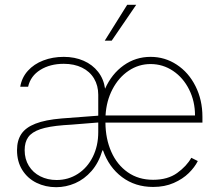

<svg xmlns="http://www.w3.org/2000/svg" viewBox="-20 -778 924 810"><path d="M414.6 -143.6H412.1Q396.5 -91.3 366.2 -56.6Q335.9 -22 297.1 -5.1Q258.3 11.7 216.8 11.7Q171.9 11.7 134 -6.8Q96.2 -25.4 74 -60.8Q51.8 -96.2 51.8 -144.5Q51.8 -185.5 70.1 -212.9Q88.4 -240.2 129.6 -256.3Q170.9 -272.5 240.2 -278.3Q280.8 -281.7 394.5 -290V-377.9Q394.5 -417 376.7 -446.8Q358.9 -476.6 325.9 -492.7Q293 -508.8 249 -508.8Q191.4 -508.8 150.1 -483.2Q108.9 -457.5 98.6 -412.1H65.4Q71.8 -450.7 97.4 -479.2Q123 -507.8 162.6 -522.9Q202.1 -538.1 249 -538.1Q295.4 -538.1 332.8 -521.7Q370.1 -505.4 393.8 -475.1Q417.5 -444.8 423.3 -403.8Q451.2 -466.3 501.7 -502.2Q552.2 -538.1 615.2 -538.1Q675.8 -538.1 725.8 -505.1Q775.9 -472.2 804.9 -414.3Q834 -356.4 834 -285.2V-260.7H424.8Q425.3 -192.4 449.5 -137.7Q473.6 -83 518.8 -51.3Q564 -19.5 626 -19.5Q687.5 -19.5 727.3 -48.1Q767.1 -76.7 787.1 -112.3L814.5 -98.6Q801.3 -72.3 776.1 -47.6Q751 -22.9 712.9 -6.1Q674.8 10.7 626 10.7Q550.3 10.7 494.9 -30.8Q439.5 -72.3 414.6 -143.6ZM218.8 -18.6Q268.1 -18.6 308.3 -44.4Q348.6 -70.3 371.6 -116.5Q394.5 -162.6 394.5 -220.7V-261.2L351.6 -257.8Q264.2 -250.5 249 -250Q185.5 -245.1 149.9 -232.9Q114.3 -220.7 99.1 -199.5Q84 -178.2 84 -144.5Q84 -106.9 101.6 -78.4Q119.1 -49.8 149.9 -34.2Q180.7 -18.6 218.8 -18.6ZM802.7 -291Q802.7 -350.6 777.8 -400.4Q752.9 -450.2 710 -479Q667 -507.8 615.2 -507.8Q564.9 -507.8 522.7 -479.5Q480.5 -451.2 454.6 -401.6Q428.7 -352.1 425.3 -291ZM516.6 -757.8H554.7L451.2 -606.4H421.9Z"/></svg>

Font: Pretendard Thin
Style: Regular
Weight: 100
Designer: Base glyphs from Inter by Rasmus Andersson; Hangeul glyphs from Noto Sans CJK(Source Han Sans) by Jang Soo-young and Kan
Foundry: Kil Hyung-jin
Version: Version 1.309